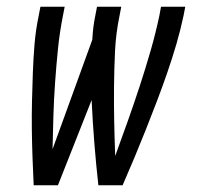

<svg xmlns="http://www.w3.org/2000/svg" viewBox="-20 -550 590 570"><path d="M80 0Q78 -41 76.5 -83Q75 -125 74.5 -166.5Q74 -208 75 -250Q76 -292 77.5 -334Q79 -376 82.5 -418.5Q86 -461 95 -504L100 -530H172L167 -504Q157 -454 152 -404Q147 -354 143.5 -304.5Q140 -255 138.5 -205.5Q137 -156 136 -107L254 -432Q255 -450 257 -467.5Q259 -485 263 -504L268 -530H340L335 -504Q324 -451 321.5 -398.5Q319 -346 318.5 -294Q318 -242 319 -190.5Q320 -139 322 -87Q341 -139 359.5 -191Q378 -243 395 -295Q412 -347 427 -399Q442 -451 453 -503L458 -530H530L525 -504Q516 -461 503.5 -418.5Q491 -376 476.5 -334Q462 -292 446 -250Q430 -208 413.5 -166.5Q397 -125 379.5 -83Q362 -41 344 0H272Q265 -63 260 -126Q255 -189 252 -253L152 0Z"/></svg>

Font: Lode
Style: Italic
Weight: 400
Italic angle: -11°
Monospace: yes
Designer: Belleve Invis
Foundry: Belleve Invis
Version: Version 29.2.0; ttfautohint (v1.8.3)